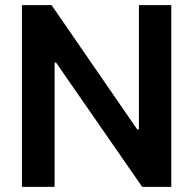

<svg xmlns="http://www.w3.org/2000/svg" viewBox="-20 -727 752 747"><path d="M646.5 0H533.2L198.2 -483.4H192.4V0H65.4V-707H180.7L513.7 -223.6H520.5V-707H646.5Z"/></svg>

Font: Pretendard JP SemiBold
Style: Regular
Weight: 600
Designer: Base glyphs from Inter by Rasmus Andersson; Hangeul glyphs from Noto Sans CJK(Source Han Sans) by Jang Soo-young and Kan
Foundry: Kil Hyung-jin
Version: Version 1.309